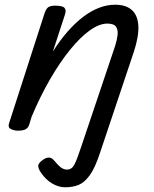

<svg xmlns="http://www.w3.org/2000/svg" viewBox="-20 -539 653 814"><path d="M404 109Q383 173 360.5 204Q338 235 313 245Q288 255 256 255Q228 255 200.5 238.5Q173 222 153 192Q143 177 142 165.5Q141 154 160 140Q175 129 187 129Q199 129 209 141Q227 163 239 171.5Q251 180 264 180Q284 180 295 159.5Q306 139 323 87L468 -344Q476 -369 478.5 -390.5Q481 -412 472 -425.5Q463 -439 435 -439Q401 -439 360.5 -410Q320 -381 277 -328Q234 -275 192 -202.5Q150 -130 114 -44L104 -11Q100 2 89.5 8.5Q79 15 56 15Q40 15 26 8Q12 1 19 -18L169 -483Q176 -503 185.5 -509Q195 -515 214 -515Q245 -515 253.5 -505.5Q262 -496 255 -476L204 -320Q234 -368 266.5 -405Q299 -442 332.5 -467.5Q366 -493 400 -506Q434 -519 468 -519Q514 -519 539 -496.5Q564 -474 566.5 -430Q569 -386 548 -321Z"/></svg>

Font: Playwrite CA
Style: Regular
Weight: 400
Designer: Veronika Burian, José Scaglione
Foundry: TypeTogether
Version: Version 1.002